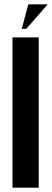

<svg xmlns="http://www.w3.org/2000/svg" viewBox="-20 -873 242 893"><path d="M102.1 -738.8H81.1L111.8 -853H202.1ZM38.1 0V-699.2H160.2V0Z"/></svg>

Font: Moniqa Black Heading
Style: Regular
Weight: 900
Designer: Rajesh Rajput
Foundry: Rajesh Rajput
Version: Version 1.000